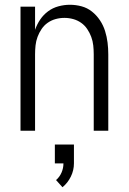

<svg xmlns="http://www.w3.org/2000/svg" viewBox="-20 -548 540 805"><path d="M66 0V-520H127V-423Q135 -446 148.5 -466Q162 -486 181.5 -500.5Q201 -515 225 -521.5Q249 -528 273 -528Q298 -528 322 -521.5Q346 -515 365.5 -499.5Q385 -484 399 -463Q413 -442 420.5 -418Q428 -394 431 -369.5Q434 -345 434 -320V0H373V-320Q373 -339 371 -357.5Q369 -376 362.5 -393.5Q356 -411 345.5 -426.5Q335 -442 320 -452.5Q305 -463 287 -468Q269 -473 250 -473Q231 -473 213 -468Q195 -463 180 -452.5Q165 -442 154.5 -426.5Q144 -411 137.5 -393.5Q131 -376 129 -357.5Q127 -339 127 -320V0ZM242 237 215 207Q230 194 238 175.5Q246 157 246 137H210V58H290V137Q290 166 277 192.5Q264 219 242 237Z"/></svg>

Font: Iosevka Fixed SS04 Light
Style: Regular
Weight: 300
Monospace: yes
Designer: Belleve Invis
Foundry: Belleve Invis
Version: Version 32.5.0